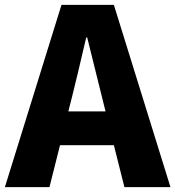

<svg xmlns="http://www.w3.org/2000/svg" viewBox="-28 -764 716 784"><path d="M403 -309 328 -611H324Q285 -443 267 -372L251 -309ZM437 -171H217L174 0H-8L223 -744H437L668 0H480Z"/></svg>

Font: Source Han Sans CN Heavy
Style: Bold
Weight: 900
Designer: Ryoko NISHIZUKA (kana & ideographs); Paul D. Hunt (Latin, Greek & Cyrillic); Wenlong ZHANG (bopomofo); Sandoll Communica
Foundry: Adobe Systems Incorporated
Version: Version 1.000;PS 1;hotconv 1.0.78;makeotf.lib2.5.61930